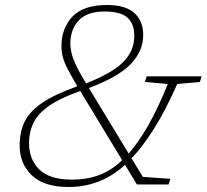

<svg xmlns="http://www.w3.org/2000/svg" viewBox="-20 -737 826 767"><path d="M527 0 479.5 -78.5Q382.5 10 254.5 10Q155.5 10 107 -36.8Q58.5 -83.5 58.5 -156.5Q58.5 -208.5 77.5 -249.2Q96.5 -290 146.5 -324.8Q196.5 -359.5 289 -392.5Q263.5 -435 249.8 -462.2Q236 -489.5 230.8 -510Q225.5 -530.5 225.5 -552.5Q225.5 -624 269.2 -670.5Q313 -717 407.5 -717Q481.5 -717 516.8 -685Q552 -653 552 -598Q552 -532.5 502 -480.8Q452 -429 335 -385.5L494 -123.5Q532 -166.5 571 -234.2Q610 -302 650.5 -401.5L559 -409.5L566 -432H785.5L778.5 -409.5L688 -401.5Q641 -295 595.2 -222.8Q549.5 -150.5 505.5 -104.5L550.5 -30.5L660.5 -22.5L653.5 0ZM318.5 -413 324 -404Q428.5 -445 472.5 -489.5Q516.5 -534 516.5 -594Q516.5 -641.5 489.5 -666.2Q462.5 -691 397 -691Q327.5 -691 294.2 -655Q261 -619 261 -563Q261 -533 274 -499Q287 -465 318.5 -413ZM96 -166Q96 -99.5 137.5 -59.5Q179 -19.5 266.5 -19.5Q329.5 -19.5 378.2 -38.5Q427 -57.5 468 -97L300.5 -373.5Q220 -345 175.5 -313.8Q131 -282.5 113.5 -246Q96 -209.5 96 -166Z"/></svg>

Font: Newsreader Caption ExtraLight
Style: Italic
Weight: 275
Italic angle: -17°
Designer: Hugues Gentile
Foundry: Production Type
Version: Version 1.001